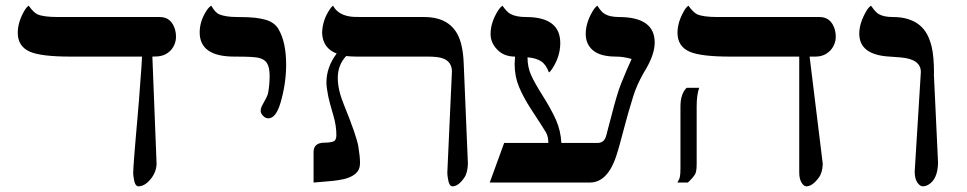

<svg xmlns="http://www.w3.org/2000/svg" viewBox="-20 -637 3375 670"><path d="M511.7 -439.5 526.4 -65.4Q525.4 -34.7 503.9 -9.8Q483.9 13.2 462.9 13.2Q450.2 13.2 446.3 -17.6Q444.8 -26.4 444.8 -33.7Q444.8 -41 446 -58.8Q447.3 -76.7 449.2 -102.1Q451.2 -127.4 453.9 -158.7Q456.5 -189.9 459.5 -223.1Q462.4 -256.3 465.1 -289.3Q467.8 -322.3 469.7 -351.6Q474.6 -412.1 475.6 -439.5H226.1Q125 -439.5 85.4 -456.1Q42 -474.6 42 -522.5Q42 -560.1 65.4 -600.1Q72.3 -611.8 80.1 -617.2Q97.2 -593.3 110.8 -586.9Q132.3 -577.6 182.1 -577.6H537.6Q577.6 -577.6 590.8 -534.2Q594.2 -522 594.2 -509Q594.2 -496.1 589.6 -483.9Q585 -471.7 576.2 -461.9Q555.7 -439.9 522.9 -439.9Z M797.9 -439.5Q676.8 -439.5 676.8 -523.9Q676.8 -563.5 701.2 -600.6Q709 -612.3 717.3 -617.2Q731 -592.8 745.1 -586.9Q768.1 -577.6 807.9 -577.6Q847.7 -577.6 870.4 -575Q893.1 -572.3 909.2 -567.4Q939 -557.6 951.7 -535.6Q978.5 -490.2 978.5 -411.6Q978.5 -345.2 959 -278.8Q942.9 -224.1 916.5 -224.1Q906.2 -224.1 897.9 -232.9Q889.6 -241.7 889.6 -250Q889.6 -258.3 893.3 -265.9Q897 -273.4 901.4 -281.2Q914.1 -302.7 916 -314.5Q920.9 -343.3 920.9 -372.6Q920.9 -401.9 911.6 -416.7Q902.3 -431.6 878.9 -436Q874.5 -436.5 868.4 -437.3Q862.3 -438 853 -438.5Q834.5 -439.5 797.9 -439.5Z M1541 -35.2 1557.1 -389.2Q1555.7 -432.6 1503.4 -438Q1488.8 -439.5 1474.1 -439.5H1225.1Q1206.5 -439.5 1188 -441.4Q1158.7 -410.2 1158.7 -365.2Q1158.7 -324.2 1179.2 -273.9Q1224.6 -162.1 1230.5 -125.7Q1236.3 -89.4 1236.3 -69.6Q1236.3 -49.8 1228.3 -39.3Q1220.2 -28.8 1207.3 -22Q1194.3 -15.1 1177.5 -11.5Q1160.6 -7.8 1142.6 -5.9Q1124.5 -3.9 1106.7 -2.7Q1088.9 -1.5 1074.2 0V-106.4Q1074.2 -139.2 1112.8 -139.2Q1131.3 -139.2 1142.6 -143.1Q1153.8 -147 1153.8 -165Q1153.8 -197.3 1144.5 -229.7Q1135.3 -262.2 1131.8 -274.7Q1128.4 -287.1 1125.5 -300.3Q1119.1 -332.5 1119.1 -348.6Q1119.1 -402.8 1154.8 -450.2Q1106 -468.8 1104 -522.5Q1105.5 -568.8 1132.3 -606.4Q1136.7 -613.3 1142.1 -617.2Q1161.6 -581.1 1214.4 -578.1Q1229 -577.6 1244.1 -577.6H1460Q1564.5 -577.6 1588.9 -484.9Q1596.7 -455.1 1598.1 -417L1612.8 -65.4Q1611.8 -33.2 1599.6 -16.1Q1579.1 13.2 1559.1 13.2Q1546.4 13.2 1542.5 -17.6Q1541 -26.4 1541 -35.2Z M2139.2 -577.6Q2264.6 -577.6 2264.6 -488.8Q2264.6 -450.2 2236.8 -400.9Q2230.5 -389.6 2226.1 -382.8Q2201.7 -339.8 2189.7 -300.8Q2177.7 -261.7 2172.4 -243.2Q2167 -224.6 2161.9 -205.1Q2156.7 -185.5 2151.9 -167.7Q2147 -149.9 2142.6 -133.3Q2138.2 -116.7 2130.4 -92.5Q2122.6 -68.4 2110.8 -47.9Q2082.5 0 2038.6 0H1689L1739.3 -138.2H1893.6Q1893.1 -161.6 1885.3 -174.8Q1877.4 -188 1866.5 -204.8Q1855.5 -221.7 1830.8 -259.8Q1806.2 -297.9 1791 -334.2Q1775.9 -370.6 1775.9 -413.1Q1775.9 -421.9 1777.3 -439.5Q1736.8 -439.5 1713.4 -465.8Q1691.9 -488.8 1691.9 -518.6Q1691.9 -557.6 1717.3 -599.1Q1725.1 -611.3 1733.4 -617.2Q1749 -594.7 1761.2 -588.4Q1780.8 -577.6 1815.4 -577.6Q1935.1 -577.6 1935.1 -486.8Q1935.1 -439.9 1907.2 -397.5Q1900.4 -386.7 1895.5 -384.3Q1885.7 -411.6 1868.2 -423.1Q1850.6 -434.6 1820.8 -437Q1820.8 -403.3 1833 -375.7Q1845.2 -348.1 1874.5 -301.8Q1903.8 -255.4 1920.2 -218.5Q1936.5 -181.6 1939 -138.2H2065.4Q2089.8 -138.2 2096.2 -166.5Q2101.1 -185.5 2105 -200.4Q2108.9 -215.3 2112.8 -229.5Q2133.3 -310.5 2147.5 -345.7Q2168.5 -397.5 2184.1 -431.2Q2155.3 -439.5 2130.4 -439.5Q2075.7 -439.5 2049.8 -460.9Q2023.9 -482.4 2023.9 -518.6Q2023.9 -557.6 2048.8 -599.1Q2056.2 -611.3 2064.5 -617.2Q2077.6 -596.7 2087.4 -590.3Q2106 -577.6 2139.2 -577.6Z M2354.5 -265.1Q2354.5 -309.1 2376 -330.6H2419.9Q2411.1 -306.2 2411.1 -266.6V-65.9Q2411.1 -40 2406.2 -30.3Q2400.4 -19 2380.4 0H2343.8Q2351.6 -12.7 2352.5 -20.5Q2354.5 -28.3 2354.5 -50.3ZM2769 -439.5H2528.3Q2427.2 -439.5 2387.7 -456.1Q2344.2 -474.6 2344.2 -522.5Q2344.2 -560.1 2367.7 -600.1Q2374.5 -611.8 2382.3 -617.2Q2399.4 -593.3 2413.1 -586.9Q2434.6 -577.6 2484.4 -577.6H2839.8Q2879.9 -577.6 2893.1 -534.2Q2896.5 -522 2896.5 -509Q2896.5 -496.1 2891.8 -483.9Q2887.2 -471.7 2878.4 -461.9Q2857.9 -439.5 2825.2 -439.5H2805.2L2851.1 -65.4Q2850.1 -34.2 2836.9 -16.6Q2814.5 13.2 2793.9 13.2Q2784.7 13.2 2776.9 0Q2769 -13.2 2769 -35.2Z M3171.9 -38.6 3193.4 -385.7Q3193.4 -430.2 3124.5 -436.5Q3105 -438 3084.5 -439.5Q2978.5 -445.3 2978.5 -519.5Q2978.5 -557.1 3003.9 -599.6Q3011.2 -611.8 3019.5 -617.2Q3035.6 -593.8 3046.4 -587.9Q3064 -577.6 3095.5 -577.6Q3127 -577.6 3150.6 -569.8Q3174.3 -562 3190.4 -548.1Q3206.5 -534.2 3216.1 -515.4Q3225.6 -496.6 3231 -474.6Q3239.3 -439.9 3239.3 -379.4H3238.8L3253.4 -68.8Q3252 -10.7 3219.2 7.8Q3209.5 13.2 3200 13.2Q3190.4 13.2 3181.2 0Q3171.9 -13.2 3171.9 -38.6Z"/></svg>

Font: Cardo-Italic
Style: Italic
Weight: 400
Italic angle: -12°
Designer: David J. Perry
Foundry: David J. Perry
Version: Version 0.991